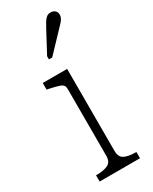

<svg xmlns="http://www.w3.org/2000/svg" viewBox="-209 -857 722 906"><g transform="rotate(-30 152.5 -403.5)"><path d="M178 -537V-90Q178 -56 200.5 -45Q223 -34 262 -34H265V0H45V-34H48Q87 -34 110 -45Q133 -56 133 -90V-454Q133 -476 113.5 -483.5Q94 -491 55 -499L45 -501V-537ZM188 -752Q197 -769 204.5 -781Q212 -793 221 -800Q230 -807 243 -807Q258 -807 267 -798.5Q276 -790 276 -777Q276 -767 271.5 -758Q267 -749 259 -740Q251 -731 241 -721L144 -619H126V-636Z"/></g></svg>

Font: Roboto Serif 20pt Thin
Style: Regular
Weight: 250
Version: Version 1.008